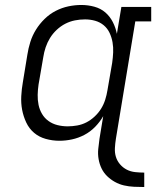

<svg xmlns="http://www.w3.org/2000/svg" viewBox="-20 -558 640 772"><path d="M560 194Q540 194 519 193Q498 192 478.5 187.5Q459 183 442 173.5Q425 164 411 150.5Q397 137 388.5 119.5Q380 102 376.5 82Q373 62 375 41.5Q377 21 380 0L395 -91Q382 -68 362.5 -48Q343 -28 319 -15.5Q295 -3 269.5 2.5Q244 8 219 8Q191 8 164 0.5Q137 -7 117 -24Q97 -41 85.5 -65.5Q74 -90 69 -116.5Q64 -143 65.5 -171.5Q67 -200 72 -228L90 -338Q94 -364 102 -389.5Q110 -415 124.5 -438.5Q139 -462 159.5 -482Q180 -502 204.5 -514.5Q229 -527 255 -532.5Q281 -538 307 -538Q334 -538 359.5 -531Q385 -524 403.5 -508Q422 -492 433.5 -469.5Q445 -447 450 -422L468 -530H588V-472H524L446 0Q443 19 442 37.5Q441 56 446 72.5Q451 89 462.5 102.5Q474 116 489.5 124Q505 132 523.5 134Q542 136 560 136ZM252 -50Q271 -50 290.5 -53.5Q310 -57 327.5 -66Q345 -75 360.5 -89.5Q376 -104 386.5 -121Q397 -138 403 -157Q409 -176 412 -195L431 -305Q434 -326 435 -347Q436 -368 432.5 -388Q429 -408 420.5 -426Q412 -444 397 -456.5Q382 -469 362.5 -474.5Q343 -480 322 -480Q301 -480 281 -476Q261 -472 242.5 -462.5Q224 -453 208 -438Q192 -423 181 -405Q170 -387 163.5 -367.5Q157 -348 154 -328L135 -218Q132 -198 131.5 -177Q131 -156 135 -136.5Q139 -117 149 -100Q159 -83 175 -71.5Q191 -60 211 -55Q231 -50 252 -50Z"/></svg>

Font: Iosevka Slab Light Extended
Style: Italic
Weight: 300
Width: 7
Italic angle: -9°
Monospace: yes
Designer: Belleve Invis
Foundry: Belleve Invis
Version: Version 11.1.0; ttfautohint (v1.8.3)